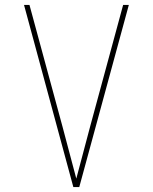

<svg xmlns="http://www.w3.org/2000/svg" viewBox="-20 -755 616 775"><path d="M276 0H300L500 -735H477L344 -245Q330 -192 316 -139.5Q302 -87 288 -34Q274 -87 260 -139.5Q246 -192 232 -245L99 -735H77Z"/></svg>

Font: Iosevka Sparkle Thin
Style: Regular
Weight: 100
Designer: Belleve Invis
Foundry: Belleve Invis
Version: Version 4.5.0; ttfautohint (v1.8.3)